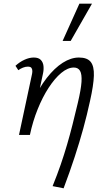

<svg xmlns="http://www.w3.org/2000/svg" viewBox="-20 -731 573 1040"><path d="M264.9 277.2Q289.9 215.3 308.8 160.7Q327.6 106.1 343 53.3Q358.5 0.5 372.5 -54.8Q386.6 -110 401.5 -173.6Q418.8 -246.3 421.5 -287.7Q424.1 -329.2 413.6 -347.2Q403.1 -365.2 379.9 -365.2Q347 -365.2 311.8 -335.9Q276.6 -306.5 243.6 -255.9Q210.6 -205.3 184.1 -139.5Q157.5 -73.8 142 0H97.1Q120.7 -99.2 155.9 -177Q191.1 -254.7 233.3 -308.8Q275.5 -362.9 320 -391.1Q364.6 -419.4 407.6 -419.4Q452.5 -419.4 471.4 -395.7Q490.2 -372.1 488.5 -320.6Q486.7 -269.1 467.7 -184.3Q451.5 -109.4 431.1 -35Q410.6 39.5 384.6 119Q358.6 198.6 324.5 289ZM82.9 0 152.8 -326.8Q154.8 -334.6 155.2 -344.7Q155.6 -354.8 150.8 -362.5Q145.9 -370.1 130.5 -370.1Q118 -370.1 104.2 -364.6Q90.5 -359.1 79.2 -350.8L63.8 -374.6Q86.5 -395.5 112.7 -407.4Q138.8 -419.4 163 -419.4Q189 -419.4 201.3 -406.2Q213.6 -393.1 215.6 -372.9Q217.6 -352.7 212.5 -330.8L142 0ZM319.1 -509.1 410 -711H478.2L362.8 -509.1Z"/></svg>

Font: Ysabeau
Style: Bold Italic
Weight: 700
Italic angle: -12°
Designer: Christian Thalmann (Catharsis Fonts)
Version: Version 2.002